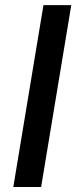

<svg xmlns="http://www.w3.org/2000/svg" viewBox="-20 -748 308 768"><path d="M265.1 -727.5 144.5 0H33.2L153.8 -727.5Z"/></svg>

Font: Inter 17pt Medium
Style: Italic
Weight: 500
Italic angle: -9.3988°
Version: Version 4.001;git-66647c0bb